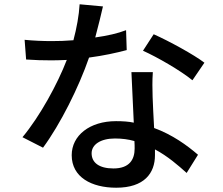

<svg xmlns="http://www.w3.org/2000/svg" viewBox="-20 -826 1040 897"><path d="M569 -685C530 -670 482 -659 425 -651C440 -707 453 -761 461 -796L352 -806C349 -754 338 -694 323 -638C288 -635 254 -634 221 -634C181 -634 134 -636 95 -640L102 -548C142 -545 182 -544 221 -544C245 -544 268 -545 292 -546C249 -434 166 -282 85 -185L181 -136C262 -246 348 -418 396 -557C464 -566 523 -579 572 -592ZM935 -533C887 -570 770 -634 698 -666L648 -589C715 -559 824 -496 879 -451ZM594 -489C597 -424 601 -333 605 -253C582 -258 554 -260 522 -260C399 -260 315 -193 315 -101C315 2 408 51 523 51C654 51 704 -17 704 -101V-128C764 -96 813 -53 852 -18L905 -103C854 -147 785 -197 700 -228C697 -284 694 -341 693 -373C692 -413 691 -446 694 -489ZM609 -132C609 -81 585 -39 510 -39C442 -39 408 -67 408 -110C408 -150 449 -179 517 -179C550 -179 580 -175 608 -167C609 -152 609 -143 609 -132Z"/></svg>

Font: Spoqa Han Sans Neo Medium
Style: Regular
Weight: 500
Designer: [Spoqa Han Sans Neo] Dong-huui Kim  Younghwa Kang  Yujin Lee  [Noto Sans] Ryoko NISHIZUKA  (kana & ideographs); Paul D. 
Foundry: Spoqa (http://www.spoqa-han-sans.com)
Version: Version 1.000